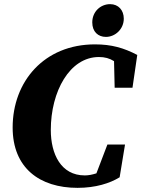

<svg xmlns="http://www.w3.org/2000/svg" viewBox="-20 -886 682 926"><path d="M354 20C441 20 510 -2 557 -31L583 -189H498L445 -50C426 -44 408 -40 389 -40C274 -40 225 -143 225 -259C225 -445 316 -611 457 -611C485 -611 508 -605 530 -591L533 -463H619L642 -621C577 -655 518 -672 438 -672C193 -672 41 -493 41 -271C41 -76 171 20 354 20ZM491 -708C535 -708 577 -745 577 -796C577 -837 551 -866 511 -866C465 -866 425 -830 425 -778C425 -733 453 -708 491 -708Z"/></svg>

Font: Source Serif Pro Black
Style: Italic
Weight: 900
Italic angle: -12°
Designer: Frank Grießhammer
Foundry: Adobe Systems Incorporated
Version: Version 3.001;hotconv 1.0.111;makeotfexe 2.5.65597